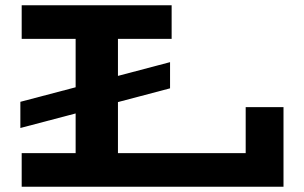

<svg xmlns="http://www.w3.org/2000/svg" viewBox="-20 -706 1149 726"><path d="M1052 -301V0H62V-127H266V-277L57 -222V-321L266 -376V-559H62V-686H629V-559H426V-419L623 -471V-372L426 -320V-127H909V-301Z"/></svg>

Font: BioRhyme Expanded ExtraBold
Style: Regular
Weight: 800
Width: 7
Designer: Aoife Mooney
Foundry: Aoife Mooney Type
Version: Version 1.001